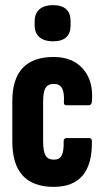

<svg xmlns="http://www.w3.org/2000/svg" viewBox="-20 -722 406 748"><path d="M189 6Q28 6 28 -171V-328Q28 -500 189 -500Q264 -500 304.5 -452.5Q345 -405 338 -326Q337 -312 326 -312H239Q228 -312 229 -323Q231 -361 222 -378Q213 -395 190 -395Q167 -395 157.5 -379.5Q148 -364 148 -326V-172Q148 -132 157.5 -116Q167 -100 190 -100Q212 -100 220.5 -116.5Q229 -133 228 -171Q228 -184 239 -184H327Q338 -184 338 -172Q341 6 189 6ZM186 -561Q153 -561 134 -577Q115 -593 115 -623V-639Q115 -670 134 -686Q153 -702 186 -702Q255 -702 255 -639V-623Q255 -561 186 -561Z"/></svg>

Font: Sofia Sans Extra Condensed ExtraBold
Style: Regular
Weight: 800
Designer: Botio Nikoltchev, Ani Petrova
Foundry: lettersoup
Version: Version 4.101; ttfautohint (v1.8.4.7-5d5b)